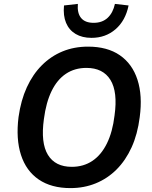

<svg xmlns="http://www.w3.org/2000/svg" viewBox="-20 -954 778 984"><path d="M341 10Q243 10 178.5 -34Q114 -78 87.5 -160Q61 -242 75 -354Q87 -440 117.5 -506.5Q148 -573 194.5 -619.5Q241 -666 300.5 -690.5Q360 -715 431 -715Q530 -715 594 -671Q658 -627 684.5 -545.5Q711 -464 696 -353Q685 -266 654.5 -199Q624 -132 577.5 -85.5Q531 -39 471 -14.5Q411 10 341 10ZM348 -99Q408 -99 453.5 -129.5Q499 -160 528 -219Q557 -278 567 -362Q584 -483 546 -544.5Q508 -606 423 -606Q363 -606 318 -576Q273 -546 244.5 -487.5Q216 -429 205 -344Q188 -222 225.5 -160.5Q263 -99 348 -99ZM449 -760Q401 -760 367.5 -780Q334 -800 318.5 -837Q303 -874 308 -926L379 -934Q375 -887 395.5 -862Q416 -837 460 -837Q504 -837 531.5 -862.5Q559 -888 569 -934L639 -926Q623 -848 572 -804Q521 -760 449 -760Z"/></svg>

Font: Nunito Sans 10pt SemiCondensed
Style: Bold Italic
Weight: 700
Width: 4
Italic angle: -9°
Designer: Vernon Adams
Foundry: Vernon Adams
Version: Version 3.101;gftools[0.9.27]